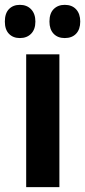

<svg xmlns="http://www.w3.org/2000/svg" viewBox="-52 -772 351 792"><path d="M193 0H56V-548H193ZM-32 -683Q-32 -717 -15 -734.5Q2 -752 30 -752Q59 -752 76.5 -733.5Q94 -715 94 -683Q94 -651 76.5 -633Q59 -615 30 -615Q2 -615 -15 -632.5Q-32 -650 -32 -683ZM152 -683Q152 -717 169.5 -734.5Q187 -752 215 -752Q245 -752 262 -733.5Q279 -715 279 -683Q279 -651 262 -633Q245 -615 215 -615Q186 -615 169 -633Q152 -651 152 -683Z"/></svg>

Font: Noto Sans Bengali ExtraCondensed
Style: Bold
Weight: 700
Width: 2
Designer: Joana Ranito - Universal Thirst; Jelle Bosma - Monotype Design Team
Foundry: Universal Thirst ehf.
Version: Version 3.000; ttfautohint (v1.8.4.7-5d5b)